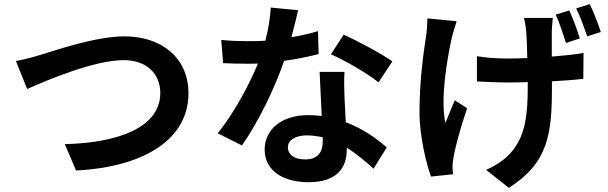

<svg xmlns="http://www.w3.org/2000/svg" viewBox="-20 -816 2908 919"><path d="M56.1 -524.1 110.1 -389.9C208.1 -433.9 432.2 -528.1 572.1 -528.1C685 -528.1 747.2 -460.2 747.2 -371.1C747.2 -206 546.2 -132.1 290.1 -126.1L344.1 0C678.3 -17 882.1 -154.8 882.1 -369C882.1 -544 747.9 -642 576 -642C437.9 -642 245.7 -574.9 171.9 -552.9C137.8 -541.9 91.3 -530.2 56.1 -524.1Z M1858 -522C1811.1 -556.1 1692.8 -620 1625 -649.9L1563.9 -556.1C1628.9 -528.1 1736.9 -465.9 1791.9 -421.9ZM1502.1 -666.9C1465.2 -655.9 1421.2 -645.2 1375 -638.1C1388.1 -688.2 1399.9 -736.2 1407 -767L1275.9 -779.8C1273.8 -730.8 1263.8 -674 1250 -621.1C1221.9 -619 1193.2 -619 1165.1 -619C1131 -619 1079.9 -620 1039.1 -625L1047.9 -513.8C1088.8 -511.7 1126.8 -511 1165.8 -511C1182.9 -511 1198.9 -511 1214.8 -512.1C1172.9 -410.2 1098 -271 1022 -177.9L1138.1 -120C1214.1 -228 1294.7 -391.7 1339.8 -524.9C1402.7 -533 1462 -546.2 1505 -557.2ZM1524.9 -141C1524.9 -89.8 1503.9 -52.9 1440 -52.9C1388.1 -52.9 1358 -76 1358 -111.9C1358 -144.9 1393.8 -168 1447.8 -168C1474.8 -168 1500 -164.1 1524.9 -159.1ZM1509.9 -471.9C1512.1 -414.8 1517 -332 1519.9 -261C1500 -263.1 1478 -264.9 1456 -264.9C1323.9 -264.9 1246.8 -193.2 1246.8 -100.1C1246.8 3.9 1339.1 56.1 1457 56.1C1592 56.1 1639.9 -12.1 1639.9 -100.1V-109C1691.1 -77.1 1734 -38.7 1768.1 -8.9L1831 -110.1C1783 -153.1 1715.9 -201 1634.9 -230.8C1632.1 -277.7 1630 -323.9 1628.9 -350.9C1627.8 -392.8 1626.1 -431.8 1628.9 -471.9Z M2755 -632.1C2745 -669 2721.9 -728 2704.9 -766L2639.9 -746.1C2658 -707 2675.8 -652 2688.9 -610.1ZM2025.9 -728C2024.9 -703.8 2023.8 -671.9 2019.9 -646C2007.8 -568.9 1987.9 -432.9 1987.9 -278.1C1987.9 -161.2 2022 -28.8 2043 29.1L2148.1 18.1C2147 5 2146 -11 2146 -21C2146 -81 2196.7 -241.8 2215.9 -297.9L2157 -335.9C2141 -300.8 2123.9 -256 2111.9 -226.9C2087 -343.8 2119.7 -532 2142.8 -637.1C2147.7 -657 2157.7 -690 2165.8 -714.1ZM2487.9 -730.1C2492.9 -713.1 2496.8 -684.3 2498.9 -665.1C2501.1 -639.2 2502.8 -589.8 2503.9 -538C2469.8 -536.9 2437.9 -535.9 2407 -535.9C2355.8 -535.9 2309.7 -539.8 2262.8 -546.9V-426.1C2310.7 -424 2368.3 -421.2 2409.1 -421.2C2441.1 -421.2 2473 -421.9 2506 -422.9V-399.1C2506 -216.3 2484.7 -81.7 2306.8 -2.8L2415.8 83.1C2603.7 -36.9 2621.8 -174 2621.8 -398.1V-426.8C2679.7 -429.7 2731.9 -433.9 2772 -438.9L2773.1 -562.9C2732.2 -554.7 2679 -550.1 2621.1 -545.1V-665.1C2622.2 -686.1 2623.2 -707 2626.1 -730.1ZM2737.9 -775.9C2757.1 -737.9 2775.9 -683.9 2790.8 -642L2855.8 -663C2843.8 -699.9 2821 -759.2 2802.9 -796.2Z"/></svg>

Font: Karasuma Gothic
Style: Bold
Weight: 700
Designer: Rasmus Andersson / Ryoko Nishizuka
Foundry: Genbu
Version: Version 1.00